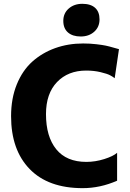

<svg xmlns="http://www.w3.org/2000/svg" viewBox="-20 -979 683 1007"><path d="M403.3 -787.6Q360.8 -787.6 336.4 -808.8Q312 -830.1 312 -869.6Q312 -909.2 340.3 -934.1Q368.7 -959 411.6 -959Q455.6 -959 478.8 -938Q502 -917 502 -877.4Q502 -837.4 474.1 -812.5Q446.3 -787.6 403.3 -787.6ZM38.1 -369.6Q38.1 -462.4 67.9 -535.9Q97.7 -609.4 149.4 -655.8Q201.2 -702.1 269.3 -726.6Q337.4 -751 416 -751Q452.1 -751 485.1 -747.1Q518.1 -743.2 534.4 -739.7Q550.8 -736.3 575.2 -729.2Q599.6 -722.2 604 -721.2L581.5 -568.8Q571.8 -576.7 556.9 -584.5Q542 -592.3 507.3 -600.6Q472.7 -608.9 432.1 -608.9Q336.9 -608.9 279.1 -548.6Q221.2 -488.3 221.2 -380.4Q221.2 -262.7 274.9 -196.3Q328.6 -129.9 433.1 -129.9Q480 -129.9 527.1 -144.8Q574.2 -159.7 594.2 -177.7V-31.2Q505.4 7.8 413.6 7.8Q232.9 7.8 135.5 -92.5Q38.1 -192.9 38.1 -369.6Z"/></svg>

Font: HaufeMerriweatherSans
Style: Bold
Weight: 700
Designer: Eben Sorkin
Foundry: Eben Sorkin
Version: Version 1.56